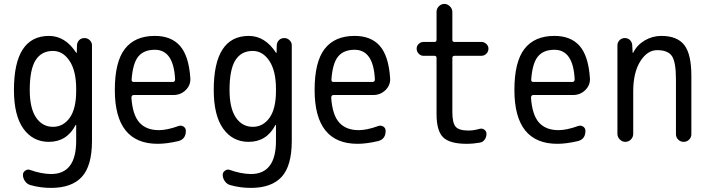

<svg xmlns="http://www.w3.org/2000/svg" viewBox="-20 -710 3540 961"><path d="M245.1 -455.1Q187.5 -455.1 158.2 -408.7Q128.9 -362.3 128.9 -259.8Q128.9 -168 160.6 -121.6Q192.4 -75.2 245.1 -75.2Q296.9 -75.2 329.1 -120.6Q361.3 -166 361.3 -254.9V-264.6Q361.3 -355.5 328.1 -405.3Q294.9 -455.1 245.1 -455.1ZM224.6 0Q144.5 0 97.2 -65.9Q49.8 -131.8 49.8 -259.8Q49.8 -529.3 224.6 -530.3Q306.6 -530.3 361.3 -446.3Q361.3 -445.3 363.3 -445.3Q364.3 -445.3 364.3 -446.3L365.2 -483.4Q366.2 -499 376.5 -509.3Q386.7 -519.5 403.3 -519.5Q418 -519.5 429.2 -508.8Q440.4 -498 440.4 -483.4V-4.9Q440.4 120.1 389.6 175.3Q338.9 230.5 235.4 230.5Q182.6 230.5 133.8 216.8Q117.2 212.9 106 197.8Q94.7 182.6 94.7 165Q94.7 152.3 106.4 144Q118.2 135.7 130.9 140.6Q185.5 160.2 235.4 161.1Q361.3 161.1 361.3 -4.9V-84Q361.3 -85 360.4 -85Q358.4 -85 358.4 -84Q314.5 0 224.6 0Z M754.9 -460.9Q700.2 -460.9 672.4 -427.2Q644.5 -393.6 638.7 -310.5Q638.7 -299.8 649.4 -299.8H844.7Q855.5 -299.8 856.4 -311.5Q849.6 -460.9 754.9 -460.9ZM769.5 9.8Q554.7 9.8 554.7 -259.8Q554.7 -400.4 605 -465.3Q655.3 -530.3 754.9 -530.3Q836.9 -530.3 880.9 -480.5Q924.8 -430.7 932.6 -320.3Q935.5 -285.2 910.2 -259.8Q884.8 -234.4 847.7 -234.4H649.4Q638.7 -234.4 637.7 -221.7Q643.6 -134.8 677.7 -96.7Q711.9 -58.6 775.4 -58.6Q816.4 -58.6 873 -79.1Q886.7 -84 898.4 -76.7Q910.2 -69.3 910.2 -54.7Q910.2 -13.7 873 -3.9Q814.5 9.8 769.5 9.8Z M1245.1 -455.1Q1187.5 -455.1 1158.2 -408.7Q1128.9 -362.3 1128.9 -259.8Q1128.9 -168 1160.6 -121.6Q1192.4 -75.2 1245.1 -75.2Q1296.9 -75.2 1329.1 -120.6Q1361.3 -166 1361.3 -254.9V-264.6Q1361.3 -355.5 1328.1 -405.3Q1294.9 -455.1 1245.1 -455.1ZM1224.6 0Q1144.5 0 1097.2 -65.9Q1049.8 -131.8 1049.8 -259.8Q1049.8 -529.3 1224.6 -530.3Q1306.6 -530.3 1361.3 -446.3Q1361.3 -445.3 1363.3 -445.3Q1364.3 -445.3 1364.3 -446.3L1365.2 -483.4Q1366.2 -499 1376.5 -509.3Q1386.7 -519.5 1403.3 -519.5Q1418 -519.5 1429.2 -508.8Q1440.4 -498 1440.4 -483.4V-4.9Q1440.4 120.1 1389.6 175.3Q1338.9 230.5 1235.4 230.5Q1182.6 230.5 1133.8 216.8Q1117.2 212.9 1106 197.8Q1094.7 182.6 1094.7 165Q1094.7 152.3 1106.4 144Q1118.2 135.7 1130.9 140.6Q1185.5 160.2 1235.4 161.1Q1361.3 161.1 1361.3 -4.9V-84Q1361.3 -85 1360.4 -85Q1358.4 -85 1358.4 -84Q1314.5 0 1224.6 0Z M1754.9 -460.9Q1700.2 -460.9 1672.4 -427.2Q1644.5 -393.6 1638.7 -310.5Q1638.7 -299.8 1649.4 -299.8H1844.7Q1855.5 -299.8 1856.4 -311.5Q1849.6 -460.9 1754.9 -460.9ZM1769.5 9.8Q1554.7 9.8 1554.7 -259.8Q1554.7 -400.4 1605 -465.3Q1655.3 -530.3 1754.9 -530.3Q1836.9 -530.3 1880.9 -480.5Q1924.8 -430.7 1932.6 -320.3Q1935.5 -285.2 1910.2 -259.8Q1884.8 -234.4 1847.7 -234.4H1649.4Q1638.7 -234.4 1637.7 -221.7Q1643.6 -134.8 1677.7 -96.7Q1711.9 -58.6 1775.4 -58.6Q1816.4 -58.6 1873 -79.1Q1886.7 -84 1898.4 -76.7Q1910.2 -69.3 1910.2 -54.7Q1910.2 -13.7 1873 -3.9Q1814.5 9.8 1769.5 9.8Z M2099.6 -430.7Q2085.9 -430.7 2075.7 -441.4Q2065.4 -452.1 2065.4 -466.3Q2065.4 -480.5 2075.7 -490.2Q2085.9 -500 2099.6 -500H2154.3Q2165 -500 2165 -510.7V-650.4Q2165 -667 2176.8 -678.7Q2188.5 -690.4 2204.1 -690.4Q2219.7 -690.4 2231.9 -678.2Q2244.1 -666 2244.1 -650.4V-510.7Q2244.1 -500 2254.9 -500H2389.6Q2403.3 -500 2414.1 -490.2Q2424.8 -480.5 2424.8 -466.3Q2424.8 -452.1 2414.6 -441.4Q2404.3 -430.7 2389.6 -430.7H2254.9Q2244.1 -430.7 2244.1 -419.9V-150.4Q2244.1 -94.7 2260.7 -75.7Q2277.3 -56.6 2325.2 -56.6Q2350.6 -56.6 2381.8 -65.4Q2394.5 -68.4 2404.8 -60.5Q2415 -52.7 2415 -40Q2415 -24.4 2406.2 -11.7Q2397.5 1 2381.8 3.9Q2348.6 9.8 2315.4 9.8Q2231.4 9.8 2198.2 -22.5Q2165 -54.7 2165 -139.6V-419.9Q2165 -430.7 2154.3 -430.7Z M2754.9 -460.9Q2700.2 -460.9 2672.4 -427.2Q2644.5 -393.6 2638.7 -310.5Q2638.7 -299.8 2649.4 -299.8H2844.7Q2855.5 -299.8 2856.4 -311.5Q2849.6 -460.9 2754.9 -460.9ZM2769.5 9.8Q2554.7 9.8 2554.7 -259.8Q2554.7 -400.4 2605 -465.3Q2655.3 -530.3 2754.9 -530.3Q2836.9 -530.3 2880.9 -480.5Q2924.8 -430.7 2932.6 -320.3Q2935.5 -285.2 2910.2 -259.8Q2884.8 -234.4 2847.7 -234.4H2649.4Q2638.7 -234.4 2637.7 -221.7Q2643.6 -134.8 2677.7 -96.7Q2711.9 -58.6 2775.4 -58.6Q2816.4 -58.6 2873 -79.1Q2886.7 -84 2898.4 -76.7Q2910.2 -69.3 2910.2 -54.7Q2910.2 -13.7 2873 -3.9Q2814.5 9.8 2769.5 9.8Z M3070.3 -40V-483.4Q3070.3 -498 3081.1 -508.8Q3091.8 -519.5 3107.4 -519.5Q3123 -519.5 3133.3 -509.3Q3143.6 -499 3144.5 -483.4L3146.5 -446.3Q3146.5 -445.3 3147.5 -445.3Q3149.4 -445.3 3149.4 -446.3Q3168 -484.4 3206.5 -507.3Q3245.1 -530.3 3290 -530.3Q3369.1 -530.3 3404.8 -484.9Q3440.4 -439.5 3440.4 -330.1V-38.1Q3440.4 -22.5 3429.2 -11.2Q3418 0 3401.9 0Q3385.7 0 3374.5 -11.2Q3363.3 -22.5 3363.3 -38.1V-311.5Q3363.3 -399.4 3343.3 -429.2Q3323.2 -459 3269.5 -459Q3219.7 -459 3184.6 -402.8Q3149.4 -346.7 3149.4 -252V-40Q3149.4 -23.4 3137.7 -11.7Q3126 0 3109.9 0Q3093.8 0 3082 -12.2Q3070.3 -24.4 3070.3 -40Z"/></svg>

Font: Rounded-X Mgen+ 1m regular
Style: Regular
Weight: 400
Designer: [Source Han Sans]
Ryoko NISHIZUKA  (kana & ideographs); Paul D. Hunt (Latin, Greek & Cyrillic); Wenlong ZHANG  (bopomofo
Version: Version 1.059.20150602